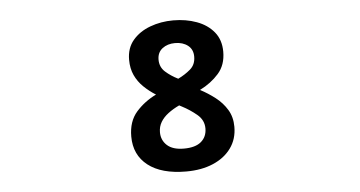

<svg xmlns="http://www.w3.org/2000/svg" viewBox="-44 -736 1358 725"><g transform="rotate(-5 635.0 -373.5)"><path d="M633.3 -174.3Q591.3 -174.3 569.8 -193.8Q548.3 -213.4 548.3 -243.7Q548.3 -265.1 558.6 -282.2Q568.8 -299.3 587.2 -313.2Q605.5 -327.1 629.4 -338.4L639.6 -333Q668.9 -317.9 694.8 -296.4Q720.7 -274.9 720.7 -243.2Q720.7 -211.9 699 -193.1Q677.2 -174.3 633.3 -174.3ZM634.8 -87.4Q692.9 -87.4 736.8 -106.2Q780.8 -125 805.4 -159.2Q830.1 -193.4 830.1 -239.7Q830.1 -276.9 813.2 -304.7Q796.4 -332.5 769.5 -353.3Q742.7 -374 712.9 -389.6Q755.9 -411.1 784.4 -443.4Q813 -475.6 813 -525.9Q813 -570.8 788.6 -600.6Q764.2 -630.4 723.6 -645.3Q683.1 -660.2 634.8 -660.2Q587.9 -660.2 547.1 -645Q506.3 -629.9 481.2 -600.3Q456.1 -570.8 456.1 -526.4Q456.1 -493.2 468 -467.5Q480 -441.9 500.5 -422.1Q521 -402.3 545.9 -386.7Q501.5 -365.2 470.2 -329.8Q439 -294.4 439 -236.8Q439 -167 490 -127.2Q541 -87.4 634.8 -87.4ZM634.8 -439Q607.4 -452.6 587.2 -470.7Q566.9 -488.8 566.9 -517.1Q566.9 -544.4 586.2 -559.3Q605.5 -574.2 634.3 -574.2Q663.6 -574.2 682.9 -559.3Q702.1 -544.4 702.1 -517.1Q702.1 -486.8 681.6 -469.2Q661.1 -451.7 634.8 -439Z"/></g></svg>

Font: Noto Emoji
Style: Bold
Weight: 700
Designer: Google, Inc.
Foundry: Google, Inc.
Version: Version 3.003